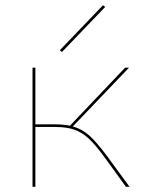

<svg xmlns="http://www.w3.org/2000/svg" viewBox="-20 -718 547 738"><path d="M218 -518 210 -525 376 -698 384 -691ZM478 0H464L383 -112Q348 -160 322 -184.5Q296 -209 266 -219.5Q236 -230 191 -230H116V0H105V-458H116V-240H192Q222 -240 249 -235L461 -458H476L260 -232Q296 -222 324.5 -196Q353 -170 393 -116Z"/></svg>

Font: Ysabeau SC Hairline
Style: Regular
Weight: 100
Designer: Christian Thalmann (Catharsis Fonts)
Version: Version 0.003